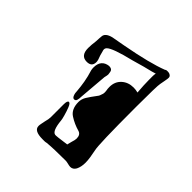

<svg xmlns="http://www.w3.org/2000/svg" viewBox="-108 -788 460 460"><g transform="rotate(45 122.0 -557.5)"><path d="M104 -394Q75 -394 75 -410Q75 -413 76 -418Q77 -423 78 -428Q81 -439 81 -445V-489Q81 -502 86 -502Q90 -502 94 -492Q98 -482 101 -471Q104 -460 104 -457Q107 -425 118 -423Q120 -422 155 -427L158 -439Q161 -448 161 -453Q161 -466 151 -469Q133 -474 117.5 -484Q102 -494 102 -518Q102 -528 107.5 -537Q113 -546 125 -562Q127 -564 130 -574Q131 -578 130 -585Q129 -589 129 -596Q129 -614 141 -625Q153 -636 171 -636Q175 -636 178.5 -635.5Q182 -635 186 -634Q185 -646 184.5 -656.5Q184 -667 184 -675Q184 -682 184 -687.5Q184 -693 185 -697L175 -694Q166 -692 153 -688.5Q140 -685 123 -680Q69 -667 59 -657Q56 -654 56 -650Q56 -648 57.5 -643.5Q59 -639 60 -634Q65 -622 65 -616Q65 -600 48 -600Q27 -600 27 -626Q27 -631 27.5 -637.5Q28 -644 29 -651Q29 -656 29.5 -661Q30 -666 30 -667Q30 -680 50 -685L83 -691Q121 -698 148.5 -705Q176 -712 194 -719Q196 -721 199 -721Q202 -721 203 -721Q207 -721 210.5 -718.5Q214 -716 214 -712Q214 -708 212.5 -700.5Q211 -693 210 -687Q209 -683 208.5 -663Q208 -643 208 -608Q208 -541 209 -506.5Q210 -472 212 -464Q214 -454 215.5 -444.5Q217 -435 217 -427Q217 -413 212 -403Q207 -394 198 -394Q195 -394 187 -396Q183 -397 180 -397Q159 -397 144 -396.5Q129 -396 118 -395Q114 -394 111 -394Q108 -394 104 -394ZM90 -515Q86 -515 83.5 -521Q81 -527 81 -535Q80 -548 77.5 -562.5Q75 -577 70 -593Q69 -597 69 -602Q69 -628 93 -631Q104 -631 105 -622Q105 -621 105.5 -619Q106 -617 106 -615Q106 -612 104 -604Q103 -596 101 -568L98 -532Q98 -525 96.5 -520Q95 -515 90 -515Z"/></g></svg>

Font: Moo Lah Lah
Style: Regular
Weight: 400
Designer: Robert E. Leuschke
Foundry: Robert E. Leuschke
Version: Version 1.010; ttfautohint (v1.8.3)